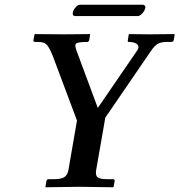

<svg xmlns="http://www.w3.org/2000/svg" viewBox="-20 -790 758 811"><path d="M269 -71.8 305.2 -280.8 203.1 -553.2Q187 -593.3 175.5 -603Q164.1 -612.8 142.1 -612.8H130.9Q126 -612.8 123 -614.5Q120.1 -616.2 121.1 -620.1L126 -645L127.9 -646Q236.8 -645 250 -645L358.9 -646L360.8 -645L356.9 -621.1Q355 -613.3 349.1 -612.8Q311 -612.8 302.5 -606.9Q293.9 -601.1 303.2 -576.2L393.1 -334L559.1 -576.2Q570.3 -591.3 560.1 -602.1Q549.8 -612.8 523.9 -612.8Q518.1 -612.8 520 -620.1L523.9 -645L525.9 -646Q602.1 -645 612.8 -645L715.8 -646L717.8 -645L713.9 -621.1Q712.9 -613.3 703.1 -612.8H683.1Q661.1 -612.8 647 -605Q632.8 -597.2 617.2 -574.2L424.8 -293L386.2 -71.8Q382.3 -48.8 392.6 -41Q402.8 -33.2 432.1 -33.2H457Q465.8 -33.2 463.9 -23.9L460 -1L457 1Q353 -1 315.9 -1L171.9 1V-1L175.8 -23.9Q177.7 -32.7 184.1 -33.2H210Q238.8 -33.2 252 -42Q265.1 -50.8 269 -71.8ZM562 -722.2H296.9Q287.1 -722.2 287.1 -733.9Q287.1 -736.8 288.1 -738.8Q290 -748.5 299.6 -759.3Q309.1 -770 317.9 -770H582Q594.2 -770 594.2 -757.8Q594.2 -755.9 592.8 -753.9Q590.8 -744.1 580.8 -733.2Q570.8 -722.2 562 -722.2Z"/></svg>

Font: Linux Libertine
Style: Semibold Italic
Weight: 600
Italic angle: -11.5°
Designer: Philipp H. Poll
Foundry: Philipp H. Poll
Version: Version 5.1.2 ; ttfautohint (v0.9)